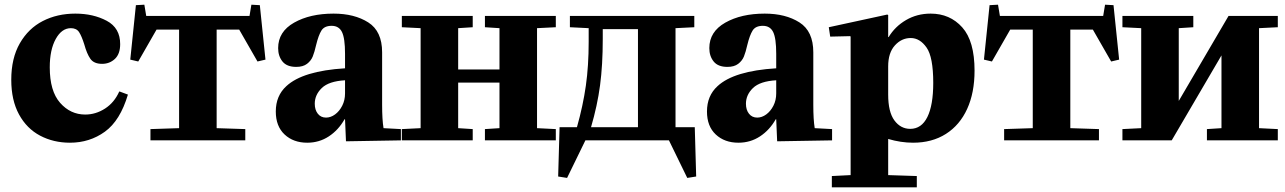

<svg xmlns="http://www.w3.org/2000/svg" viewBox="-20 -598 5474 818"><path d="M301 -540Q377 -540 434.5 -509.5Q492 -479 492 -410Q492 -368 469.5 -347Q447 -326 415 -326Q380 -326 365 -347.5Q350 -369 339 -409Q328 -444 317 -461Q306 -478 282 -478Q243 -478 217.5 -432Q192 -386 192 -311Q192 -210 236 -160Q280 -110 343 -110Q388 -110 427.5 -135.5Q467 -161 488 -208H490L525 -195Q492 -84 427 -37Q362 10 278 10Q208 10 151 -20Q94 -50 61 -110.5Q28 -171 28 -258Q28 -350 64.5 -413.5Q101 -477 162.5 -508.5Q224 -540 301 -540Z M1051 -578 1087 -576 1111 -344 1077 -336 999 -472H903V-52L1025 -48V0H621V-48L743 -52V-472H647L569 -336L535 -344L559 -576L595 -578L603 -530H1043Z M1200 -231Q1270 -296 1450 -307V-369Q1450 -435 1437 -461.5Q1424 -488 1393 -488Q1362 -488 1349.5 -468Q1337 -448 1327 -407Q1320 -376 1312.5 -357.5Q1305 -339 1288 -326Q1271 -313 1242 -313Q1202 -313 1183.5 -336Q1165 -359 1165 -393Q1165 -463 1233 -501.5Q1301 -540 1401 -540Q1490 -540 1549 -502.5Q1608 -465 1608 -375V-152Q1608 -88 1614 -52L1688 -48V0L1454 4L1450 -90H1448Q1422 -44 1381 -17Q1340 10 1289 10Q1230 10 1192.5 -25Q1155 -60 1155 -123Q1155 -190 1200 -231ZM1369 -97Q1389 -97 1407.5 -110.5Q1426 -124 1438 -147.5Q1450 -171 1450 -200V-256Q1381 -252 1351 -223Q1321 -194 1321 -156Q1321 -130 1334 -113.5Q1347 -97 1369 -97Z M1772 -52V-478L1692 -482V-530H1994V-482L1932 -478V-302H2108V-478L2046 -482V-530H2348V-482L2268 -478V-52L2348 -48V0H2046V-48L2108 -52V-246H1932V-52L1994 -48V0H1692V-48Z M2396 160 2358 154 2364 -56H2438Q2464 -148 2476 -233Q2488 -318 2488 -420V-478L2408 -482V-530H2938V-482L2858 -478V-56H2940L2946 154L2908 160L2830 0H2474ZM2698 -56V-474H2548V-432Q2548 -321 2536.5 -234.5Q2525 -148 2498 -56Z M3037 -231Q3107 -296 3287 -307V-369Q3287 -435 3274 -461.5Q3261 -488 3230 -488Q3199 -488 3186.5 -468Q3174 -448 3164 -407Q3157 -376 3149.5 -357.5Q3142 -339 3125 -326Q3108 -313 3079 -313Q3039 -313 3020.5 -336Q3002 -359 3002 -393Q3002 -463 3070 -501.5Q3138 -540 3238 -540Q3327 -540 3386 -502.5Q3445 -465 3445 -375V-152Q3445 -88 3451 -52L3525 -48V0L3291 4L3287 -90H3285Q3259 -44 3218 -17Q3177 10 3126 10Q3067 10 3029.5 -25Q2992 -60 2992 -123Q2992 -190 3037 -231ZM3206 -97Q3226 -97 3244.5 -110.5Q3263 -124 3275 -147.5Q3287 -171 3287 -200V-256Q3218 -252 3188 -223Q3158 -194 3158 -156Q3158 -130 3171 -113.5Q3184 -97 3206 -97Z M3760 -536 3764 -534V-440H3766Q3793 -485 3840 -512.5Q3887 -540 3945 -540Q4027 -540 4079.5 -481.5Q4132 -423 4132 -297Q4132 -203 4100.5 -134Q4069 -65 4010 -27.5Q3951 10 3870 10Q3818 10 3764 -6V148L3886 152V200H3524V152L3604 148V-442L3602 -444L3517 -442L3511 -482ZM3858 -49Q3906 -49 3931 -99.5Q3956 -150 3956 -245Q3956 -355 3927.5 -395.5Q3899 -436 3860 -436Q3821 -436 3792.5 -404.5Q3764 -373 3764 -315V-195Q3764 -121 3790.5 -85Q3817 -49 3858 -49Z M4688 -578 4724 -576 4748 -344 4714 -336 4636 -472H4540V-52L4662 -48V0H4258V-48L4380 -52V-472H4284L4206 -336L4172 -344L4196 -576L4232 -578L4240 -530H4680Z M4842 -52V-478L4762 -482V-530H5064V-482L5002 -478V-168L5214 -530H5424V-482L5344 -478V-52L5424 -48V0H5122V-48L5184 -52V-362L4972 0H4762V-48Z"/></svg>

Font: Minipax
Style: Bold
Weight: 700
Designer: Raphaël Ronot, Igor Stepanchenko (Cyrillic)
Foundry: steppetype
Version: Version 1.002